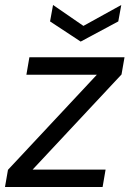

<svg xmlns="http://www.w3.org/2000/svg" viewBox="-29 -751 523 771"><path d="M-9 0 3 -69 360 -451H77L89 -521H471L459 -452L102 -70H395L383 0ZM458 -731 446 -665 295 -584 172 -665 184 -731 306 -647Z"/></svg>

Font: DM Sans 10pt
Style: Italic
Weight: 400
Italic angle: -10°
Version: Version 4.004;gftools[0.9.30]